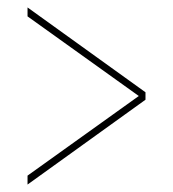

<svg xmlns="http://www.w3.org/2000/svg" viewBox="-20 -615 465 516"><path d="M54 -119V-143L353 -357L54 -571V-595L371 -367V-347Z"/></svg>

Font: Noto Serif Display Condensed Semi
Style: Regular
Weight: 600
Width: 3
Designer: Monotype Design Team
Foundry: Monotype Imaging Inc.
Version: Version 1.900